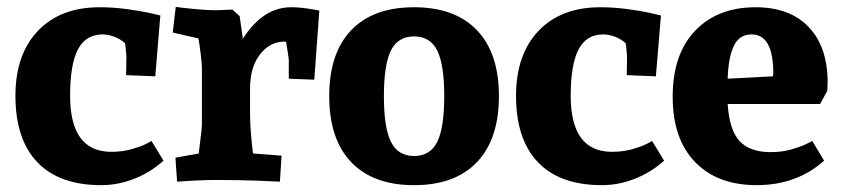

<svg xmlns="http://www.w3.org/2000/svg" viewBox="-20 -524 2451 559"><path d="M446.8 -479 432.1 -301.8 347.2 -305.2 348.1 -358.9Q346.2 -384.8 344.2 -397.9Q331.1 -410.2 313 -417Q294.9 -423.8 278.8 -423.8Q230 -423.8 207 -380.4Q184.1 -336.9 184.1 -245.1Q184.1 -82 304.2 -82Q335 -82 361.1 -89.1Q387.2 -96.2 402.1 -103.5Q417 -110.8 420.9 -113.8L456.1 -56.2Q418 -22 370.6 -3.4Q323.2 15.1 274.9 15.1Q152.8 15.1 88.9 -51.5Q24.9 -118.2 24.9 -245.1Q24.9 -365.2 90.3 -434.1Q155.8 -502.9 270 -502.9Q309.1 -502.9 348.6 -497.6Q388.2 -492.2 414.1 -486.6Q439.9 -481 446.8 -479Z M827.6 -502.9Q850.6 -502.9 876.2 -499Q901.9 -495.1 909.7 -493.2L895 -292L820.8 -294.9V-350.1Q820.8 -354 813 -401.9Q811 -402.8 806.6 -402.8Q766.6 -402.8 737.3 -366Q708 -329.1 708 -265.1V-192.9Q708 -162.1 711.4 -125Q714.8 -87.9 716.8 -77.1L799.8 -70.8L794.9 4.9Q780.8 3.9 728.8 2Q676.8 0 606 0Q577.1 0 542 2Q506.8 3.9 495.6 4.9L490.7 -64.9L558.6 -77.1Q559.6 -88.4 563.7 -119.6Q567.9 -150.9 567.9 -163.1V-325.2Q567.9 -338.4 564 -369.6Q560.1 -400.9 557.6 -412.1L482.9 -429.2L491.7 -503.9Q503.9 -502 543.5 -498Q583 -494.1 608.9 -494.1L656.7 -496.1L677.7 -477.1L687 -411.1Q745.6 -502.9 827.6 -502.9Z M1185.5 15.1Q1066.4 15.1 1002.4 -52Q938.5 -119.1 938.5 -244.1Q938.5 -369.1 1002.4 -436Q1066.4 -502.9 1185.5 -502.9Q1304.7 -502.9 1368.7 -436Q1432.6 -369.1 1432.6 -244.1Q1432.6 -119.1 1368.7 -52Q1304.7 15.1 1185.5 15.1ZM1185.5 -418Q1138.7 -418 1118.2 -377Q1097.7 -335.9 1097.7 -244.1Q1097.7 -152.3 1118.2 -111.1Q1138.7 -69.8 1185.5 -69.8Q1232.4 -69.8 1252.9 -110.8Q1273.4 -151.9 1273.4 -244.1Q1273.4 -335.9 1252.9 -377Q1232.4 -418 1185.5 -418Z M1904.3 -479 1889.6 -301.8 1804.7 -305.2 1805.7 -358.9Q1803.7 -384.8 1801.8 -397.9Q1788.6 -410.2 1770.5 -417Q1752.4 -423.8 1736.3 -423.8Q1687.5 -423.8 1664.6 -380.4Q1641.6 -336.9 1641.6 -245.1Q1641.6 -82 1761.7 -82Q1792.5 -82 1818.6 -89.1Q1844.7 -96.2 1859.6 -103.5Q1874.5 -110.8 1878.4 -113.8L1913.6 -56.2Q1875.5 -22 1828.1 -3.4Q1780.8 15.1 1732.4 15.1Q1610.4 15.1 1546.4 -51.5Q1482.4 -118.2 1482.4 -245.1Q1482.4 -365.2 1547.9 -434.1Q1613.3 -502.9 1727.5 -502.9Q1766.6 -502.9 1806.2 -497.6Q1845.7 -492.2 1871.6 -486.6Q1897.5 -481 1904.3 -479Z M2098.6 -221.2Q2103.5 -145 2133.5 -113Q2163.6 -81.1 2223.6 -81.1Q2255.9 -81.1 2282.7 -88.6Q2309.6 -96.2 2325 -103.5Q2340.3 -110.8 2344.7 -113.8L2379.4 -56.2Q2300.3 14.6 2183.6 15.1Q2068.4 15.1 2003.4 -52.5Q1938.5 -120.1 1938.5 -242.2Q1938.5 -366.2 2003.9 -434.6Q2069.3 -502.9 2179.7 -502.9Q2279.8 -502.9 2334.7 -445.1Q2389.6 -387.2 2389.6 -284.2L2388.7 -259.8L2367.7 -221.2ZM2231.4 -310.1Q2231.4 -423.8 2168.5 -423.8Q2132.3 -423.8 2116.5 -390.4Q2100.6 -356.9 2098.6 -294.9L2230.5 -301.8Z"/></svg>

Font: Sura
Style: Bold
Weight: 700
Designer: Carolina Giovagnoli
Foundry: Huerta Tipografica
Version: Version 1.002;PS 001.002;hotconv 1.0.70;makeotf.lib2.5.58329